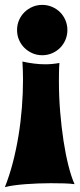

<svg xmlns="http://www.w3.org/2000/svg" viewBox="-21 -541 329 786"><path d="M-1 225.1Q17.6 178.2 31.5 124.8Q45.4 71.3 54.7 14.6Q64 -42 68.6 -100.3Q73.2 -158.7 73.2 -215.8Q73.2 -234.9 72.5 -252.9Q71.8 -271 70.8 -289.1Q94.2 -283.7 117.9 -280.8Q141.6 -277.8 165 -277.8Q192.4 -277.8 222.2 -283.2Q220.7 -264.2 220.5 -245.4Q220.2 -226.6 220.2 -208Q220.2 -145.5 225.3 -83Q230.5 -20.5 239 35.4Q247.6 91.3 259.3 137.5Q271 183.6 284.2 212.9Q265.6 210.4 241 209.7Q216.3 209 187 209Q162.1 209 135.5 210Q108.9 210.9 84 212.9Q59.1 214.8 37.1 217.8Q15.1 220.7 -1 225.1ZM254.9 -418Q254.9 -396.5 246.8 -377.7Q238.8 -358.9 224.9 -345Q210.9 -331.1 192.1 -323Q173.3 -314.9 151.9 -314.9Q130.4 -314.9 111.8 -323Q93.3 -331.1 79.1 -345Q64.9 -358.9 56.9 -377.7Q48.8 -396.5 48.8 -418Q48.8 -439.5 56.9 -458.3Q64.9 -477.1 79.1 -491Q93.3 -504.9 111.8 -512.9Q130.4 -521 151.9 -521Q173.3 -521 192.1 -512.9Q210.9 -504.9 224.9 -491Q238.8 -477.1 246.8 -458.3Q254.9 -439.5 254.9 -418Z"/></svg>

Font: Spicy Rice
Style: Regular
Weight: 400
Version: Version 1.000